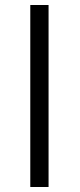

<svg xmlns="http://www.w3.org/2000/svg" viewBox="-20 -747 321 767"><path d="M101 0H174V-727H101Z"/></svg>

Font: Cheyenne Sans Light
Style: Regular
Weight: 300
Designer: The Public Sans project authors (U.S. Web Design System), Libre Franklin designed by Pablo Impallari and Rodrigo Fuenzal
Foundry: The Cheyenne Sans Project Authors
Version: Version 2.007